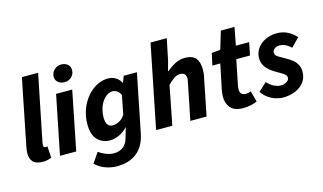

<svg xmlns="http://www.w3.org/2000/svg" viewBox="-102 -1040 2629 1565"><g transform="rotate(-15 1212.0 -257.0)"><path d="M145 11Q86 11 61.5 -15Q37 -41 37 -86Q37 -99 38.5 -113Q40 -127 44 -146L155 -700H292L179 -141Q178 -133 177.5 -128Q177 -123 177 -118Q177 -99 194 -99Q197 -99 200.5 -99.5Q204 -100 210 -101L216 -3Q201 2 183.5 6.5Q166 11 145 11Z M289 0 389 -496H525L426 0ZM480 -570Q452 -570 429 -587Q406 -604 406 -636Q406 -669 431 -693Q456 -717 491 -717Q520 -717 542.5 -700Q565 -683 565 -651Q565 -616 540.5 -593Q516 -570 480 -570Z M717 203Q674 203 626 187.5Q578 172 536 133L594 48Q622 68 654.5 81Q687 94 721 94Q768 94 799 69.5Q830 45 842 0L868 -88Q835 -53 796 -34.5Q757 -16 716 -16Q653 -16 612 -59Q571 -102 571 -189Q571 -256 592.5 -314Q614 -372 650.5 -415.5Q687 -459 733 -483.5Q779 -508 830 -508Q864 -508 893 -490.5Q922 -473 936 -443H939L960 -496H1071L973 -8Q952 99 886 151Q820 203 717 203ZM769 -128Q793 -128 822 -141.5Q851 -155 874 -191L905 -349Q892 -374 875 -385.5Q858 -397 840 -397Q814 -397 791.5 -382.5Q769 -368 751 -342Q733 -316 723 -281.5Q713 -247 713 -207Q713 -166 728.5 -147Q744 -128 769 -128Z M1100 0 1241 -701H1378L1340 -518L1318 -438H1322Q1355 -467 1394.5 -487.5Q1434 -508 1478 -508Q1540 -508 1568 -475.5Q1596 -443 1596 -381Q1596 -364 1594.5 -346.5Q1593 -329 1588 -310L1526 0H1389L1448 -293Q1451 -308 1453.5 -319Q1456 -330 1456 -340Q1456 -366 1443 -378.5Q1430 -391 1405 -391Q1382 -391 1357.5 -375.5Q1333 -360 1301 -327L1237 0Z M1835 11Q1761 11 1728.5 -26Q1696 -63 1696 -121Q1696 -136 1698 -151.5Q1700 -167 1703 -183L1746 -389H1679L1701 -490L1774 -496L1820 -647H1935L1906 -496H2018L1997 -389H1881L1838 -177Q1837 -168 1836 -160.5Q1835 -153 1835 -144Q1835 -120 1848 -108Q1861 -96 1883 -96Q1896 -96 1906.5 -99Q1917 -102 1927 -105L1952 -13Q1933 -4 1902 3.5Q1871 11 1835 11Z M2170 12Q2140 12 2107 1.5Q2074 -9 2044.5 -30.5Q2015 -52 1995 -83L2064 -147Q2092 -116 2122 -102Q2152 -88 2178 -88Q2197 -88 2213 -94.5Q2229 -101 2238.5 -111Q2248 -121 2248 -135Q2248 -150 2238 -160Q2228 -170 2208.5 -181.5Q2189 -193 2160 -210Q2121 -232 2091.5 -266Q2062 -300 2062 -347Q2062 -393 2087.5 -429.5Q2113 -466 2156.5 -487Q2200 -508 2253 -508Q2303 -508 2344 -487Q2385 -466 2415 -432L2346 -361Q2326 -380 2302 -393Q2278 -406 2252 -406Q2224 -406 2207 -392.5Q2190 -379 2190 -360Q2190 -337 2216 -322.5Q2242 -308 2272 -290Q2301 -275 2324.5 -256Q2348 -237 2362 -211.5Q2376 -186 2376 -151Q2376 -102 2349.5 -65.5Q2323 -29 2276 -8.5Q2229 12 2170 12Z"/></g></svg>

Font: Source Sans 3 ExtraLight
Style: Bold Italic
Weight: 700
Italic angle: -11°
Version: Version 3.052;hotconv 1.1.0;makeotfexe 2.6.0